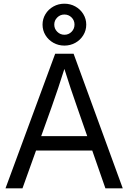

<svg xmlns="http://www.w3.org/2000/svg" viewBox="-20 -1018 693 1038"><path d="M278.3 -727.5H377.9L643.6 0H549.8L397 -438.5Q380.4 -484.9 361.6 -541.5Q342.8 -598.1 315.4 -684.6H340.8Q289.6 -523.4 258.8 -438.5L101.6 0H9.8ZM148.4 -282.2H504.9V-204.1H148.4ZM210 -884.8Q210 -915.7 225.8 -941.7Q241.7 -967.8 268.8 -982.9Q295.9 -998 328.1 -998Q360.4 -998 387.5 -982.9Q414.6 -967.8 430.4 -941.7Q446.3 -915.7 446.3 -884.8Q446.3 -853.8 430.4 -827.8Q414.6 -801.8 387.5 -786.6Q360.4 -771.5 328.1 -771.5Q295.9 -771.5 268.8 -786.6Q241.7 -801.8 225.8 -827.8Q210 -853.8 210 -884.8ZM382.8 -885.1Q382.8 -907.9 366.9 -923.7Q351 -939.5 328.1 -939.5Q305.7 -939.5 289.6 -923.6Q273.4 -907.7 273.4 -884.8Q273.4 -862.3 289.6 -846.2Q305.7 -830.1 328.4 -830.1Q351.2 -830.1 367 -846.2Q382.8 -862.3 382.8 -885.1Z"/></svg>

Font: Intratopia Thin
Style: Regular
Weight: 100
Designer: Rasmus Andersson
Foundry: rsms
Version: Version 3.000;Glyphs 3.2.3 (3260)